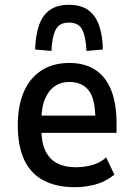

<svg xmlns="http://www.w3.org/2000/svg" viewBox="-20 -770 559 799"><path d="M291 9Q216 9 162.5 -18.5Q109 -46 81.5 -103.5Q54 -161 54 -249Q54 -327 78 -385Q102 -443 150.5 -475.5Q199 -508 269 -508Q333 -508 377 -479Q421 -450 443 -394Q465 -338 465 -257V-217H134V-289H393L377 -269Q377 -359 349 -394Q321 -429 268 -429Q235 -429 209 -412Q183 -395 167.5 -359Q152 -323 152 -263V-236Q152 -177 169 -142Q186 -107 218 -90.5Q250 -74 296 -74Q327 -74 361 -82.5Q395 -91 422 -115L456 -43Q418 -13 376 -2Q334 9 291 9ZM194 -558 126 -564Q128 -623 142.5 -665Q157 -707 187.5 -728.5Q218 -750 267 -750Q316 -750 346.5 -728.5Q377 -707 392 -665Q407 -623 408 -564L340 -558Q337 -618 322 -647Q307 -676 267 -676Q227 -676 212 -647Q197 -618 194 -558Z"/></svg>

Font: Nunito Sans 7pt Condensed SemiBold
Style: Regular
Weight: 600
Width: 3
Designer: Vernon Adams
Foundry: Vernon Adams
Version: Version 3.101;gftools[0.9.27]